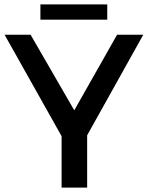

<svg xmlns="http://www.w3.org/2000/svg" viewBox="-20 -859 677 879"><path d="M262 -235.5 1 -700H120L320 -354L516 -700H636L379 -239.5V0H262ZM165 -839H471V-769H165Z"/></svg>

Font: Argentum Sans
Style: Regular
Weight: 400
Designer: Julieta Ulanovsky, Owen Earl, Chris M. Simpson, Rasmus Andersson, Cristiano Sobral
Foundry: The Argentum Sans Project Authors
Version: Version 3.135; ttfautohint (v1.8.4.7-5d5b-dirty)